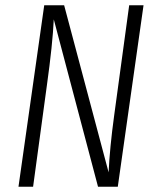

<svg xmlns="http://www.w3.org/2000/svg" viewBox="-20 -705 590 725"><path d="M522 -685.1 424.8 0H350.1L183.1 -631.8Q178.7 -537.6 157.2 -383.8L105 0H49.8L147 -685.1H222.2L390.1 -54.2Q394.5 -147.9 411.1 -269L467.8 -685.1Z"/></svg>

Font: Fira Sans Compressed Light
Style: Italic
Weight: 300
Width: 3
Italic angle: -8°
Designer: Carrois Corporate & Edenspiekermann AG
Foundry: Carrois Corporate GbR & Edenspiekermann AG
Version: Version 4.203;PS 004.203;hotconv 1.0.88;makeotf.lib2.5.64775